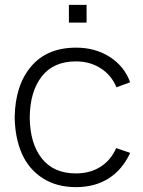

<svg xmlns="http://www.w3.org/2000/svg" viewBox="-20 -750 586 785"><path d="M290.5 15.1Q211.4 15.1 154.5 -21.5Q97.7 -58.1 69.6 -121.6Q41.5 -185.1 40 -270Q42 -401.4 107.2 -478.3Q172.4 -555.2 291 -555.2Q369.6 -555.2 429 -517.1Q488.3 -479 512.2 -413.6L456.1 -393.1Q435.5 -442.9 391.6 -470.9Q347.7 -499 290.5 -499Q198.2 -499 150.4 -437Q102.5 -375 101.6 -270Q102.5 -163.6 150.9 -102.3Q199.2 -41 290.5 -41Q347.7 -41 390.1 -67.6Q432.6 -94.2 455.1 -144.5L512.2 -125Q480.5 -56.2 424.1 -20.5Q367.7 15.1 290.5 15.1ZM261.7 -657.7V-730H334V-657.7Z"/></svg>

Font: Manrope Light
Style: Regular
Weight: 300
Designer: Mikhail Sharanda
Foundry: Mikhail Sharanda
Version: Version 4.505;FEAKit 1.0